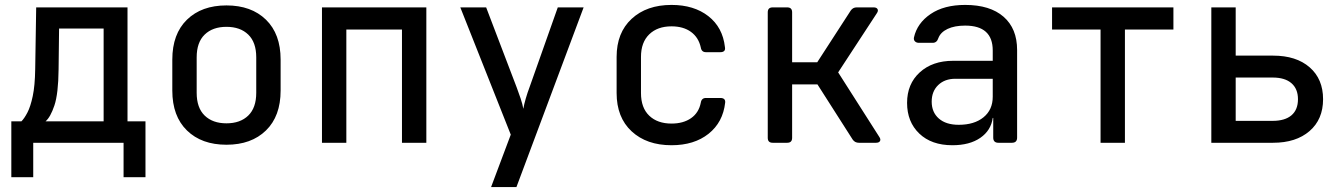

<svg xmlns="http://www.w3.org/2000/svg" viewBox="-20 -580 5440 780"><path d="M26 140V-87H67Q79 -99 91.5 -123Q104 -147 113 -189.5Q122 -232 123 -299L127 -550H498V-87H571V140H482V0H115V140ZM165 -87H401V-464H220L218 -298Q217 -199 201 -151.5Q185 -104 165 -87Z M900 8Q799 8 739.5 -50Q680 -108 680 -212V-338Q680 -442 739.5 -500Q799 -558 900 -558Q1001 -558 1060.5 -500Q1120 -442 1120 -338V-212Q1120 -108 1060.5 -50Q1001 8 900 8ZM900 -79Q956 -79 988.5 -110.5Q1021 -142 1021 -203V-347Q1021 -408 988.5 -439.5Q956 -471 900 -471Q844 -471 811.5 -439.5Q779 -408 779 -347V-203Q779 -142 811.5 -110.5Q844 -79 900 -79Z M1288 0V-550H1712V0H1613V-460H1387V0Z M1975 180 2055 -33 1850 -550H1955L2079 -225Q2087 -204 2095 -180Q2103 -156 2106 -138Q2109 -156 2116 -180Q2123 -204 2131 -225L2246 -550H2351L2078 180Z M2708 10Q2607 10 2546 -46.5Q2485 -103 2485 -202V-349Q2485 -447 2546 -503.5Q2607 -560 2708 -560Q2799 -560 2857.5 -514.5Q2916 -469 2925 -389Q2929 -368 2906 -368H2848Q2830 -368 2827 -387Q2818 -428 2787 -450.5Q2756 -473 2708 -473Q2651 -473 2617.5 -440.5Q2584 -408 2584 -349V-202Q2584 -142 2617.5 -110Q2651 -78 2708 -78Q2756 -78 2787.5 -100Q2819 -122 2827 -163Q2830 -182 2848 -182H2906Q2928 -182 2926 -163Q2917 -83 2858.5 -36.5Q2800 10 2708 10Z M3119 0Q3099 0 3099 -20V-530Q3099 -550 3119 -550H3178Q3198 -550 3198 -530V-327H3300L3436 -537Q3445 -550 3460 -550H3529Q3541 -550 3545 -543Q3549 -536 3542 -526L3385 -286L3552 -24Q3559 -14 3555 -7Q3551 0 3539 0H3469Q3453 0 3444 -13L3301 -237H3198V-20Q3198 0 3178 0Z M3849 10Q3764 10 3714.5 -37.5Q3665 -85 3665 -162Q3665 -239 3716.5 -286Q3768 -333 3852 -333H4013V-375Q4013 -476 3901 -476Q3858 -476 3829.5 -462.5Q3801 -449 3792 -425Q3786 -406 3769 -406H3713Q3703 -406 3697 -412Q3691 -418 3693 -428Q3706 -486 3760.5 -523Q3815 -560 3901 -560Q4002 -560 4057 -512Q4112 -464 4112 -377V-21Q4112 0 4091 0H4036Q4015 0 4015 -21V-101H4013Q4006 -50 3962.5 -20Q3919 10 3849 10ZM3875 -73Q3938 -73 3975.5 -103.5Q4013 -134 4013 -187V-260H3861Q3818 -260 3791.5 -234.5Q3765 -209 3765 -167Q3765 -124 3794 -98.5Q3823 -73 3875 -73Z M4451 0V-460H4254V-550H4747V-460H4550V0Z M4901 0V-550H5000V-354H5152Q5246 -354 5300.5 -306.5Q5355 -259 5355 -177Q5355 -95 5300 -47.5Q5245 0 5152 0ZM5000 -89H5150Q5200 -89 5226.5 -111.5Q5253 -134 5253 -177Q5253 -219 5226.5 -242Q5200 -265 5150 -265H5000Z"/></svg>

Font: Pitagon Sans Mono Medium
Style: Regular
Weight: 500
Monospace: yes
Designer: Travis Tran
Foundry: Pitagon
Version: Version 1.001; ttfautohint (v1.8.4.7-5d5b);gftools[0.9.26]